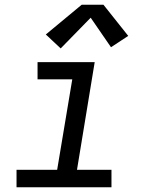

<svg xmlns="http://www.w3.org/2000/svg" viewBox="-20 -793 640 813"><path d="M50 0V-74H222L286 -457H139V-530H381L306 -74H452V0ZM237 -588 174 -647 326 -773H418L523 -641L450 -593L364 -718Z"/></svg>

Font: Iosevka Curly Extended Oblique
Style: Regular
Weight: 400
Width: 7
Italic angle: -9°
Monospace: yes
Designer: Belleve Invis
Foundry: Belleve Invis
Version: Version 11.1.0; ttfautohint (v1.8.3)